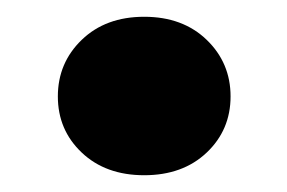

<svg xmlns="http://www.w3.org/2000/svg" viewBox="-20 -433 342 229"><path d="M152 -224Q106 -224 77.5 -251Q49 -278 49 -318Q49 -358 77.5 -385.5Q106 -413 152 -413Q198 -413 226.5 -385.5Q255 -358 255 -318Q255 -278 226.5 -251Q198 -224 152 -224Z"/></svg>

Font: Parkinsans
Style: Bold
Weight: 700
Designer: Red Stone, Indian Type Foundry
Foundry: Indian Type Foundry
Version: Version 1.000